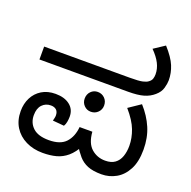

<svg xmlns="http://www.w3.org/2000/svg" viewBox="-139 -927 1070 1076"><g transform="rotate(20 396.0 -389.0)"><path d="M226 12Q170 12 125.5 -10Q81 -32 56 -72Q31 -112 31 -167Q31 -211 49 -246.5Q67 -282 101 -303Q135 -324 183 -324Q236 -324 268 -299Q300 -274 300 -231Q300 -215 297 -199Q294 -183 287 -172L219 -178Q221 -186 223 -194.5Q225 -203 225 -210Q225 -232 213 -243Q201 -254 180 -254Q149 -254 128.5 -232.5Q108 -211 108 -170Q108 -125 139 -96Q170 -67 234 -67Q303 -67 335 -102Q367 -137 372 -195H448Q453 -128 487.5 -97.5Q522 -67 570 -67Q606 -67 628 -83Q650 -99 660 -127.5Q670 -156 670 -191Q670 -237 652 -284.5Q634 -332 586 -387L657 -435Q703 -384 727.5 -326.5Q752 -269 752 -198Q752 -126 727.5 -79.5Q703 -33 663 -10.5Q623 12 577 12Q526 12 494 -1Q462 -14 440 -39.5Q418 -65 396 -101L427 -105Q401 -57 371.5 -32Q342 -7 306.5 2.5Q271 12 226 12ZM401 -297Q377 -297 360.5 -314Q344 -331 344 -355Q344 -381 360.5 -398Q377 -415 401 -415Q426 -415 443 -398Q460 -381 460 -355Q460 -331 443 -314Q426 -297 401 -297ZM31 -474V-551H541Q595 -551 617 -556Q639 -561 649 -569Q663 -579 667 -591.5Q671 -604 671 -618Q671 -651 655 -682.5Q639 -714 606 -747L671 -790Q718 -738 735 -696.5Q752 -655 752 -612Q752 -593 744.5 -565.5Q737 -538 711 -516Q686 -494 651.5 -484Q617 -474 559 -474Z"/></g></svg>

Font: lkannada15
Style: Book
Weight: 400
Designer: Jelle Bosma - Monotype Design Team
Foundry: Monotype Imaging Inc.
Version: Version 2.003